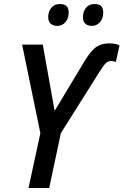

<svg xmlns="http://www.w3.org/2000/svg" viewBox="-20 -936 615 956"><path d="M122 0 181 -273 90 -714H193L252 -384L397 -625Q424 -672 451.5 -696Q479 -720 526 -720Q555 -720 575 -710L557 -628Q545 -632 531 -632Q519 -632 508.5 -623Q498 -614 477 -581L283 -273L225 0ZM437 -807Q417 -807 405 -818Q393 -829 393 -851Q393 -878 408 -897Q423 -916 452 -916Q494 -916 494 -874Q494 -844 477.5 -825.5Q461 -807 437 -807ZM265 -807Q245 -807 232.5 -818Q220 -829 220 -851Q220 -878 235.5 -897Q251 -916 279 -916Q322 -916 322 -874Q322 -844 305.5 -825.5Q289 -807 265 -807Z"/></svg>

Font: Noto Sans SemiCondensed Medium
Style: Italic
Weight: 500
Width: 4
Italic angle: -12°
Designer: Monotype Design Team
Foundry: Monotype Imaging Inc.
Version: Version 2.013; ttfautohint (v1.8.4.7-5d5b)